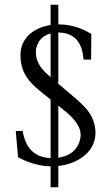

<svg xmlns="http://www.w3.org/2000/svg" viewBox="-20 -690 474 815"><path d="M194.8 -669.9H227.5V-586.4H228.5Q301.3 -586.4 367.7 -545.9L366.7 -437H334.5Q327.1 -550.3 227.5 -552.2V-334.5L287.1 -284.2Q334.5 -243.7 351.6 -221.7Q384.8 -178.7 385.3 -126.5Q385.3 -61.5 326.2 -20.5Q284.2 8.3 227.5 14.6V105H194.8V16.1Q126 14.6 56.6 -22.5L46.9 -133.8L76.2 -134.3Q94.2 -22.9 194.8 -19V-267.6L150.4 -303.2Q93.3 -348.1 76.2 -396.5Q66.9 -423.8 66.9 -456.1Q66.9 -518.1 118.2 -554.7Q150.4 -577.1 194.8 -584ZM227.5 -241.7V-20.5Q292.5 -29.8 314.5 -81.1Q322.3 -99.6 322.3 -118.7Q322.3 -160.6 266.6 -209.5ZM132.3 -467.8Q132.3 -422.4 171.9 -383.3L194.8 -362.3V-547.9Q152.8 -536.6 138.2 -499Q132.3 -484.4 132.3 -467.8Z"/></svg>

Font: Lancelot
Style: Regular
Weight: 400
Designer: Marion Kadi
Foundry: Marion Kadi, Anton Koovit
Version: 1.004